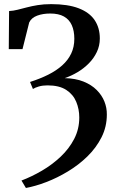

<svg xmlns="http://www.w3.org/2000/svg" viewBox="-20 -770 586 930"><path d="M105.5 140.5 84 104.5Q134 85.5 183.5 56.5Q233 27.5 274 -11.2Q315 -50 339.5 -97.5Q364 -145 364 -201Q364 -241.5 349.2 -277Q334.5 -312.5 300.8 -334.5Q267 -356.5 210 -356.5Q186.5 -356.5 167.8 -351Q149 -345.5 139.5 -339L125.5 -373Q174 -388.5 213.5 -408.2Q253 -428 281.2 -453.2Q309.5 -478.5 324.8 -510.5Q340 -542.5 340 -582Q340 -621 327.5 -648.5Q315 -676 289.5 -690.2Q264 -704.5 223.5 -704.5Q187.5 -704.5 160 -694.2Q132.5 -684 121.5 -661.5L89 -532H22.5L24 -716.5Q44.5 -717.5 65.2 -722.8Q86 -728 109.8 -734.2Q133.5 -740.5 162.5 -745.2Q191.5 -750 228 -750Q308.5 -750 360.8 -730Q413 -710 438.2 -672.8Q463.5 -635.5 463.5 -583.5Q463.5 -548.5 449 -518Q434.5 -487.5 410.2 -463Q386 -438.5 355.8 -420.5Q325.5 -402.5 293.5 -391.5Q345.5 -390.5 384.2 -375Q423 -359.5 448.2 -334.2Q473.5 -309 485.8 -278.2Q498 -247.5 497.5 -215Q497.5 -156 471.8 -105Q446 -54 403.5 -12.5Q361 29 309.2 60.2Q257.5 91.5 204.5 111.8Q151.5 132 105.5 140.5Z"/></svg>

Font: Merriweather 60pt SemiBold
Style: Regular
Weight: 600
Version: Version 2.100